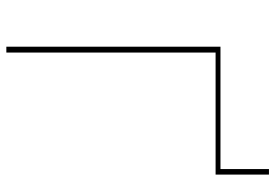

<svg xmlns="http://www.w3.org/2000/svg" viewBox="-148 -698 847 590"><g transform="rotate(90 275.0 -403.5)"><path d="M517 -807V-643H142V0H124V-658H500V-807Z"/></g></svg>

Font: Ysabeau Thin
Style: Regular
Weight: 200
Designer: Christian Thalmann (Catharsis Fonts)
Version: Version 0.003